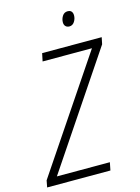

<svg xmlns="http://www.w3.org/2000/svg" viewBox="-157 -972 763 1046"><g transform="rotate(-15 224.5 -449.0)"><path d="M-24.9 0 -17.6 -38.1 407.2 -669.4H128.9L138.2 -713.9H474.1L466.3 -675.8L42 -44.4H340.8L332 0ZM319.8 -815.9Q306.6 -815.9 298.6 -824Q290.5 -832 290.5 -846.7Q290.5 -865.2 301 -881.8Q311.5 -898.4 331.1 -898.4Q340.8 -898.4 346.9 -894.8Q353 -891.1 356.2 -884.3Q359.4 -877.4 359.4 -868.2Q359.4 -848.6 348.6 -832.3Q337.9 -815.9 319.8 -815.9Z"/></g></svg>

Font: Open Sans SemiCondensed Light
Style: Italic
Weight: 300
Width: 4
Italic angle: -12°
Designer: Monotype Design Team
Foundry: Monotype Imaging Inc.
Version: Version 3.000